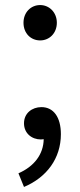

<svg xmlns="http://www.w3.org/2000/svg" viewBox="-20 -550 318 760"><path d="M139 -390C175 -390 205 -418 205 -460C205 -501 175 -530 139 -530C102 -530 73 -501 73 -460C73 -418 102 -390 139 -390ZM75 190C165 152 221 77 221 -19C221 -86 192 -126 144 -126C107 -126 75 -102 75 -62C75 -22 106 2 142 2L153 1C152 61 115 109 53 136Z"/></svg>

Font: Noto Sans HK
Style: Regular
Weight: 400
Designer: Ryoko NISHIZUKA 西塚涼子 (kana, bopomofo & ideographs); Paul D. Hunt (Latin, Greek & Cyrillic); Sandoll Communications 산돌커뮤니
Foundry: Adobe
Version: Version 2.004;hotconv 1.0.118;makeotfexe 2.5.65603